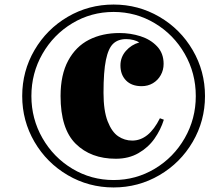

<svg xmlns="http://www.w3.org/2000/svg" viewBox="-20 -802 942 836"><path d="M474.6 -782.2Q582.5 -782.2 674.1 -728.8Q765.6 -675.3 819.1 -583.7Q872.6 -492.2 872.6 -383.8Q872.6 -275.9 819.1 -184.3Q765.6 -92.8 674.1 -39.3Q582.5 14.2 474.6 14.2Q366.2 14.2 274.9 -39.3Q183.6 -92.8 130.1 -184.3Q76.7 -275.9 76.7 -383.8Q76.7 -492.2 130.1 -583.7Q183.6 -675.3 274.9 -728.8Q366.2 -782.2 474.6 -782.2ZM474.6 -18.1Q571.8 -18.1 654.1 -67.4Q736.3 -116.7 784.4 -200.7Q832.5 -284.7 832.5 -383.8Q832.5 -483.4 784.4 -567.4Q736.3 -651.4 654.1 -700.7Q571.8 -750 474.6 -750Q377 -750 294.9 -700.7Q212.9 -651.4 164.8 -567.4Q116.7 -483.4 116.7 -383.8Q116.7 -284.7 164.8 -200.7Q212.9 -116.7 294.9 -67.4Q377 -18.1 474.6 -18.1ZM676.3 -287.1 693.4 -280.8Q679.7 -236.8 652.6 -198.2Q625.5 -159.7 583 -135.3Q540.5 -110.8 484.4 -110.8Q375.5 -110.8 309.6 -176Q243.7 -241.2 243.7 -383.8Q243.7 -476.6 276.9 -538.1Q310.1 -599.6 367.7 -628.9Q425.3 -658.2 500.5 -658.2Q547.9 -658.2 591.6 -644.3Q635.3 -630.4 663.8 -600.3Q692.4 -570.3 692.4 -523.9Q692.4 -497.1 679.9 -474.9Q667.5 -452.6 645.8 -439.7Q624 -426.8 596.7 -426.8Q553.2 -426.8 528.8 -451.7Q504.4 -476.6 504.4 -517.1Q504.4 -553.2 528.1 -580.3Q551.8 -607.4 586.4 -617.2Q577.1 -623.5 561.5 -627.7Q545.9 -631.8 529.3 -631.8Q494.1 -631.8 472.9 -611.8Q451.7 -591.8 441.2 -541Q430.7 -490.2 430.7 -397.9Q430.7 -320.3 448.7 -273.9Q466.8 -227.5 494.6 -208.7Q522.5 -189.9 555.7 -189.9Q627.9 -189.9 676.3 -287.1Z"/></svg>

Font: TypoPRO Playfair Display
Style: Italic
Weight: 900
Italic angle: -14°
Designer: Claus Eggers Sørensen
Foundry: Claus Eggers Sørensen
Version: Version 1.004;PS 001.004;hotconv 1.0.70;makeotf.lib2.5.58329